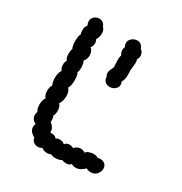

<svg xmlns="http://www.w3.org/2000/svg" viewBox="-167 -833 907 958"><g transform="rotate(30 286.0 -353.5)"><path d="M397 -609Q397 -601 395 -585Q395 -581 393.5 -572.5Q392 -564 393 -558Q393 -553 393.5 -539Q394 -525 391.5 -513.5Q389 -502 383 -494Q387 -486 387 -477Q387 -461 374 -450.5Q361 -440 344 -440Q329 -440 318 -449Q307 -458 306 -476Q300 -487 300 -496Q300 -506 306 -518.5Q312 -531 314 -535Q314 -544 313 -555Q312 -566 312 -578Q312 -595 316 -606Q307 -617 307 -632Q307 -642 311 -650Q305 -661 305 -671Q305 -687 318.5 -698.5Q332 -710 349 -710Q375 -710 384 -683Q401 -671 401 -650Q401 -640 394 -628Q397 -619 397 -609ZM444 -111Q461 -111 468 -104Q480 -106 483 -106Q502 -106 512 -96Q522 -86 522 -71Q522 -53 509 -38.5Q496 -24 475 -24Q462 -24 448 -31Q441 -22 427 -14Q413 -6 398 -6Q385 -6 374 -13Q366 -1 344 -1Q333 -1 323 -6Q308 3 287 3Q272 3 261 -3Q249 2 238 2Q220 2 206 -9Q195 -2 183 -2Q168 -2 157 -11.5Q146 -21 146 -33Q132 -40 122.5 -51Q113 -62 113 -77Q113 -87 117 -96Q105 -100 98 -110.5Q91 -121 91 -133Q91 -144 95 -152Q85 -165 85 -190Q85 -203 88 -214Q91 -225 97 -230Q84 -243 84 -268Q84 -290 93 -303Q85 -321 85 -343Q85 -371 97 -390Q87 -401 87 -420Q87 -435 94 -446Q84 -457 84 -481Q84 -500 89 -510Q81 -525 81 -553Q81 -583 89 -596Q85 -603 85 -618Q85 -639 96 -649Q90 -661 90 -672Q90 -689 102.5 -699.5Q115 -710 131 -710Q142 -710 151.5 -703.5Q161 -697 165 -684Q178 -673 178 -651Q178 -631 167 -613Q173 -604 173 -591Q173 -575 163 -565Q180 -550 180 -526Q180 -504 166 -489Q174 -476 174 -453Q174 -432 169 -424Q177 -411 177 -382Q177 -348 167 -334Q181 -319 181 -291Q181 -277 177 -264.5Q173 -252 167 -244Q180 -231 180 -206Q180 -190 173 -176Q178 -166 178 -151Q178 -144 177 -142Q206 -119 201 -95Q214 -96 224.5 -93Q235 -90 239 -82Q249 -89 261 -89Q277 -89 290 -78Q297 -91 317 -91Q327 -91 339 -85Q345 -92 354.5 -97Q364 -102 374 -102Q388 -102 400 -93Q404 -101 417.5 -106Q431 -111 444 -111Z"/></g></svg>

Font: Pangolin
Style: Regular
Weight: 400
Designer: Kevin Burke
Foundry: Google, Inc.
Version: Version 1.101